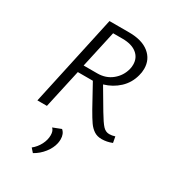

<svg xmlns="http://www.w3.org/2000/svg" viewBox="-224 -782 1090 1206"><g transform="rotate(30 321.0 -178.5)"><path d="M209 -658H351Q445 -658 496.5 -616.5Q548 -575 548 -507Q548 -481 541 -457Q525 -395 480 -353Q435 -311 373 -293L461 -144Q496 -85 516 -63.5Q536 -42 562 -42Q582 -42 603 -49L611 -6Q574 9 536 9Q504 9 481 -6Q458 -21 440 -46.5Q422 -72 393 -123L306 -281H289H197L135 0H66ZM248 148Q248 116 231 101L290 78Q315 99 315 139Q315 153 312 168Q304 206 275.5 242.5Q247 279 207 301L183 274Q213 250 230.5 216Q248 182 248 148ZM307 -335Q369 -335 413 -371Q457 -407 471 -462Q475 -477 475 -495Q475 -545 438 -574Q401 -603 335 -603H267L208 -335Z"/></g></svg>

Font: LXGW Bright GB
Style: Italic
Weight: 400
Italic angle: -12°
Designer: Christian Thalmann (Catharsis Fonts)
Foundry: LXGW / Christian Thalmann (Catharsis Fonts) / Fontworks Inc.
Version: Version 5.510